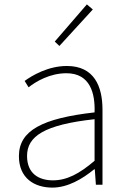

<svg xmlns="http://www.w3.org/2000/svg" viewBox="-20 -840 576 873"><path d="M218 13C288 13 354 -26 408 -70H411L416 0H446V-341C446 -448 408 -540 284 -540C198 -540 125 -496 92 -472L110 -443C144 -470 207 -507 282 -507C391 -507 413 -414 410 -329C173 -302 66 -247 66 -130C66 -30 136 13 218 13ZM221 -20C157 -20 103 -50 103 -131C103 -220 181 -273 410 -298V-109C341 -50 284 -20 221 -20ZM250 -631 402 -797 375 -820 229 -651Z"/></svg>

Font: Source Han Sans JP ExtraLight
Style: Regular
Weight: 250
Designer: Ryoko NISHIZUKA 西塚涼子 (kana, bopomofo & ideographs); Paul D. Hunt (Latin, Greek & Cyrillic); Sandoll Communications 산돌커뮤니
Foundry: Adobe
Version: Version 2.001;hotconv 1.0.107;makeotfexe 2.5.65593